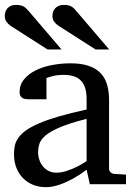

<svg xmlns="http://www.w3.org/2000/svg" viewBox="-23 -753 552 785"><path d="M331.1 -267.1Q263.7 -250 224.1 -233.4Q184.6 -216.8 164.3 -200Q144 -183.1 138.4 -165.8Q132.8 -148.4 132.8 -129.9Q132.8 -114.3 137.9 -99.4Q143.1 -84.5 152.6 -72.8Q162.1 -61 176 -54Q189.9 -46.9 208 -46.9Q228 -46.9 249.8 -54.2Q271.5 -61.5 289.6 -70.3Q310.5 -80.6 331.1 -94.2ZM344.2 0 331.1 -59.1Q304.7 -39.1 276.9 -23.4Q264.6 -16.6 251 -10.3Q237.3 -3.9 222.9 1.2Q208.5 6.3 193.6 9.3Q178.7 12.2 164.1 12.2Q136.7 12.2 113 2.9Q89.4 -6.3 71.8 -23.9Q54.2 -41.5 44.2 -66.4Q34.2 -91.3 34.2 -123Q34.2 -141.6 37.8 -158.2Q41.5 -174.8 52.7 -190.4Q64 -206.1 84.2 -220.5Q104.5 -234.9 137.5 -249Q170.4 -263.2 218 -277.1Q265.6 -291 331.1 -305.2V-348.1Q331.1 -398.4 308.6 -422.6Q286.1 -446.8 237.8 -446.8Q211.4 -446.8 192.9 -441.9Q174.3 -437 167 -434.1V-347.2H94.2Q87.4 -347.2 80.8 -348.1Q74.2 -349.1 68.8 -352.3Q63.5 -355.5 60.3 -361.1Q57.1 -366.7 57.1 -376Q57.1 -406.7 75.7 -429Q94.2 -451.2 124 -465.8Q153.8 -480.5 190.9 -487.3Q228 -494.1 265.1 -494.1Q311.5 -494.1 342 -482.9Q372.6 -471.7 390.4 -451.7Q408.2 -431.6 415.5 -404.3Q422.9 -377 422.9 -344.2V-64Q422.9 -54.7 429 -48.8Q435.1 -43 443.8 -42L492.2 -39.1V0ZM171.4 -550.8 19.5 -647.9Q9.8 -654.8 3.2 -664.6Q-3.4 -674.3 -3.4 -688Q-3.4 -695.8 -1 -703.9Q1.5 -711.9 6.8 -718.3Q12.2 -724.6 21 -728.8Q29.8 -732.9 42.5 -732.9Q53.2 -732.9 60.8 -731.2Q68.4 -729.5 74.2 -726.1Q80.1 -722.7 85 -717.5Q89.8 -712.4 95.7 -706.1L228.5 -550.8ZM367.7 -550.8 215.8 -647.9Q205.1 -654.8 198.2 -664.6Q191.4 -674.3 191.4 -688Q191.4 -695.8 193.8 -703.9Q196.3 -711.9 201.9 -718.3Q207.5 -724.6 216.6 -728.8Q225.6 -732.9 238.8 -732.9Q249 -732.9 256.3 -731.2Q263.7 -729.5 269.5 -726.1Q275.4 -722.7 280.3 -717.5Q285.2 -712.4 290.5 -706.1L423.3 -550.8Z"/></svg>

Font: Charis SIL Eur
Style: Regular
Weight: 400
Foundry: SIL International
Version: Version 5.000